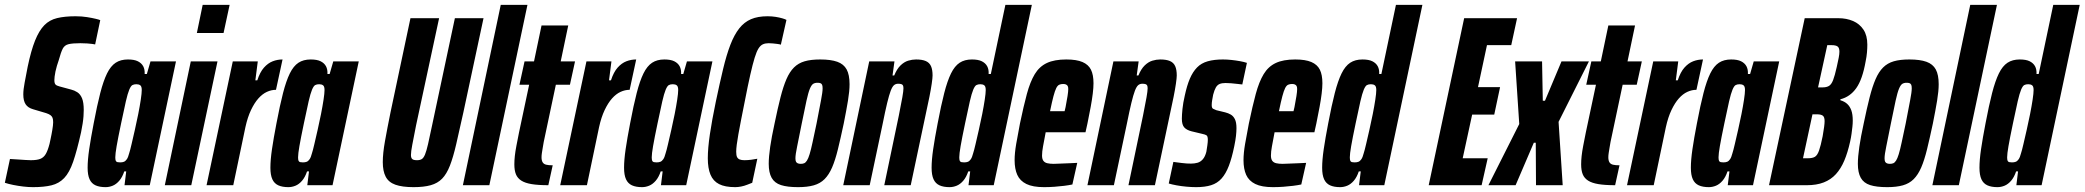

<svg xmlns="http://www.w3.org/2000/svg" viewBox="-48 -763 8588 791"><path d="M88 8Q69 8 48 5.5Q27 3 7 -1Q-13 -5 -28 -10L-7 -108Q10 -107 26 -106Q42 -105 56 -104Q70 -103 79 -103Q104 -103 118 -108.5Q132 -114 140.5 -128.5Q149 -143 156 -170Q158 -179 160 -188.5Q162 -198 164 -208Q166 -218 167.5 -227.5Q169 -237 170 -245Q171 -253 171 -259Q171 -271 168.5 -277.5Q166 -284 160 -288.5Q154 -293 142 -297L88 -313Q67 -319 57.5 -333.5Q48 -348 48 -374Q48 -394 53.5 -422.5Q59 -451 66 -488Q80 -555 96.5 -596Q113 -637 134.5 -659Q156 -681 187.5 -688.5Q219 -696 263 -696Q289 -696 310.5 -692.5Q332 -689 346.5 -685.5Q361 -682 365 -680L344 -580Q340 -581 332 -582Q324 -583 312 -584Q300 -585 283 -585Q251 -585 234.5 -581Q218 -577 210.5 -562.5Q203 -548 194 -515Q190 -504 186.5 -492Q183 -480 180.5 -468.5Q178 -457 177 -447.5Q176 -438 176 -433Q176 -420 180.5 -415Q185 -410 197 -407L245 -394Q258 -391 270.5 -383Q283 -375 290 -358Q297 -341 297 -310Q297 -298 296 -284Q295 -270 292.5 -254Q290 -238 286 -218Q269 -142 253.5 -97Q238 -52 216.5 -29.5Q195 -7 164 0.5Q133 8 88 8Z M387 8Q362 8 345.5 0.5Q329 -7 321 -24.5Q313 -42 313 -72Q313 -104 319.5 -148.5Q326 -193 338 -255Q352 -329 365 -379.5Q378 -430 393 -460.5Q408 -491 428.5 -504.5Q449 -518 479 -518Q505 -518 520 -510.5Q535 -503 542 -490Q549 -477 548 -458H557L572 -510H677L569 0H465L472 -57H464Q456 -33 443.5 -18.5Q431 -4 416.5 2Q402 8 387 8ZM447 -94Q456 -94 462.5 -96.5Q469 -99 474.5 -107Q480 -115 484 -131Q488 -143 494 -169Q500 -195 507.5 -227.5Q515 -260 521.5 -293Q528 -326 532 -352.5Q536 -379 536 -392Q536 -407 530 -411.5Q524 -416 514 -416Q504 -416 497.5 -412.5Q491 -409 484.5 -393.5Q478 -378 470.5 -345.5Q463 -313 451 -255Q438 -193 432.5 -161Q427 -129 427 -115Q427 -105 429 -100.5Q431 -96 436 -95Q441 -94 447 -94Z M763 -627 787 -743H898L873 -627ZM631 0 738 -510H848L740 0Z M803 0 911 -510H1014L1004 -432H1012Q1023 -466 1039.5 -484.5Q1056 -503 1075.5 -510.5Q1095 -518 1116 -518L1089 -393Q1070 -393 1051.5 -384.5Q1033 -376 1016.5 -357.5Q1000 -339 986 -309.5Q972 -280 963 -239L913 0Z M1140 8Q1115 8 1098.5 0.5Q1082 -7 1074 -24.5Q1066 -42 1066 -72Q1066 -104 1072.5 -148.5Q1079 -193 1091 -255Q1105 -329 1118 -379.5Q1131 -430 1146 -460.5Q1161 -491 1181.5 -504.5Q1202 -518 1232 -518Q1258 -518 1273 -510.5Q1288 -503 1295 -490Q1302 -477 1301 -458H1310L1325 -510H1430L1322 0H1218L1225 -57H1217Q1209 -33 1196.5 -18.5Q1184 -4 1169.5 2Q1155 8 1140 8ZM1200 -94Q1209 -94 1215.5 -96.5Q1222 -99 1227.5 -107Q1233 -115 1237 -131Q1241 -143 1247 -169Q1253 -195 1260.5 -227.5Q1268 -260 1274.5 -293Q1281 -326 1285 -352.5Q1289 -379 1289 -392Q1289 -407 1283 -411.5Q1277 -416 1267 -416Q1257 -416 1250.5 -412.5Q1244 -409 1237.5 -393.5Q1231 -378 1223.5 -345.5Q1216 -313 1204 -255Q1191 -193 1185.5 -161Q1180 -129 1180 -115Q1180 -105 1182 -100.5Q1184 -96 1189 -95Q1194 -94 1200 -94Z M1656 8Q1609 8 1581 -2Q1553 -12 1541 -35Q1529 -58 1529 -95Q1529 -131 1538 -181.5Q1547 -232 1561 -301L1643 -688H1761L1666 -246Q1656 -195 1650.5 -166.5Q1645 -138 1645 -124Q1645 -115 1648 -110.5Q1651 -106 1656.5 -104.5Q1662 -103 1670 -103Q1682 -103 1689.5 -107.5Q1697 -112 1703 -126.5Q1709 -141 1715.5 -169.5Q1722 -198 1732 -246L1826 -688H1944L1861 -300Q1844 -223 1831.5 -169Q1819 -115 1805.5 -80.5Q1792 -46 1773.5 -27Q1755 -8 1726.5 0Q1698 8 1656 8Z M1859 0 2015 -743H2125L1968 0Z M2211 0Q2169 0 2142 -4.5Q2115 -9 2099.5 -19Q2084 -29 2077.5 -45Q2071 -61 2071 -86Q2071 -102 2073 -120.5Q2075 -139 2079.5 -162.5Q2084 -186 2090 -216L2132 -414H2092L2113 -510H2152L2183 -658H2293L2262 -510H2321L2300 -414H2242L2192 -178Q2190 -166 2188 -154.5Q2186 -143 2184.5 -133Q2183 -123 2183 -115Q2183 -102 2187.5 -94.5Q2192 -87 2202 -84.5Q2212 -82 2229 -82Z M2260 0 2368 -510H2471L2461 -432H2469Q2480 -466 2496.5 -484.5Q2513 -503 2532.5 -510.5Q2552 -518 2573 -518L2546 -393Q2527 -393 2508.5 -384.5Q2490 -376 2473.5 -357.5Q2457 -339 2443 -309.5Q2429 -280 2420 -239L2370 0Z M2597 8Q2572 8 2555.5 0.5Q2539 -7 2531 -24.5Q2523 -42 2523 -72Q2523 -104 2529.5 -148.5Q2536 -193 2548 -255Q2562 -329 2575 -379.5Q2588 -430 2603 -460.5Q2618 -491 2638.5 -504.5Q2659 -518 2689 -518Q2715 -518 2730 -510.5Q2745 -503 2752 -490Q2759 -477 2758 -458H2767L2782 -510H2887L2779 0H2675L2682 -57H2674Q2666 -33 2653.5 -18.5Q2641 -4 2626.5 2Q2612 8 2597 8ZM2657 -94Q2666 -94 2672.5 -96.5Q2679 -99 2684.5 -107Q2690 -115 2694 -131Q2698 -143 2704 -169Q2710 -195 2717.5 -227.5Q2725 -260 2731.5 -293Q2738 -326 2742 -352.5Q2746 -379 2746 -392Q2746 -407 2740 -411.5Q2734 -416 2724 -416Q2714 -416 2707.5 -412.5Q2701 -409 2694.5 -393.5Q2688 -378 2680.5 -345.5Q2673 -313 2661 -255Q2648 -193 2642.5 -161Q2637 -129 2637 -115Q2637 -105 2639 -100.5Q2641 -96 2646 -95Q2651 -94 2657 -94Z M2981 8Q2939 8 2914.5 -4.5Q2890 -17 2879 -43.5Q2868 -70 2868 -111Q2868 -152 2876.5 -209.5Q2885 -267 2901 -344Q2917 -420 2931 -478.5Q2945 -537 2961 -578.5Q2977 -620 2997.5 -646Q3018 -672 3046 -684Q3074 -696 3114 -696Q3132 -696 3147.5 -693.5Q3163 -691 3175 -687.5Q3187 -684 3192 -681L3169 -579Q3163 -581 3154.5 -582Q3146 -583 3137 -584Q3128 -585 3119 -585Q3105 -585 3095 -580.5Q3085 -576 3077 -563.5Q3069 -551 3061 -525Q3053 -499 3043 -455Q3033 -411 3020 -344Q3003 -260 2994 -210Q2985 -160 2985 -138Q2985 -123 2988.5 -116Q2992 -109 2999.5 -106Q3007 -103 3019 -103Q3033 -103 3047.5 -105Q3062 -107 3072 -109L3051 -10Q3043 -7 3030.5 -2Q3018 3 3005 5.5Q2992 8 2981 8Z M3240 8Q3196 8 3169.5 -0.5Q3143 -9 3131 -30.5Q3119 -52 3119 -88Q3119 -117 3125 -158Q3131 -199 3143 -254Q3156 -317 3167.5 -362Q3179 -407 3192 -437Q3205 -467 3223 -485Q3241 -503 3267 -510.5Q3293 -518 3331 -518Q3375 -518 3401.5 -508.5Q3428 -499 3440 -477Q3452 -455 3452 -416Q3452 -388 3445.5 -348.5Q3439 -309 3428 -254Q3415 -193 3404 -148Q3393 -103 3380 -73Q3367 -43 3349 -25Q3331 -7 3304.5 0.5Q3278 8 3240 8ZM3251 -88Q3259 -88 3265 -90.5Q3271 -93 3276.5 -101.5Q3282 -110 3287.5 -128Q3293 -146 3299.5 -176.5Q3306 -207 3316 -254Q3328 -317 3334.5 -350.5Q3341 -384 3341 -399Q3341 -410 3338.5 -414.5Q3336 -419 3331.5 -420.5Q3327 -422 3320 -422Q3309 -422 3302 -417.5Q3295 -413 3288.5 -397.5Q3282 -382 3274.5 -348Q3267 -314 3255 -254Q3243 -193 3236 -159.5Q3229 -126 3229 -111Q3229 -101 3231.5 -96.5Q3234 -92 3239 -90Q3244 -88 3251 -88Z M3426 0 3533 -510H3637L3629 -452H3636Q3647 -479 3662 -493.5Q3677 -508 3693.5 -513Q3710 -518 3726 -518Q3751 -518 3766 -511.5Q3781 -505 3787.5 -490.5Q3794 -476 3794 -452Q3794 -442 3790.5 -418Q3787 -394 3781 -364L3704 0H3595L3655 -287Q3665 -337 3669.5 -362.5Q3674 -388 3674 -399Q3674 -407 3672 -411Q3670 -415 3665 -416.5Q3660 -418 3652 -418Q3642 -418 3635 -412Q3628 -406 3621.5 -389Q3615 -372 3607 -339Q3599 -306 3588 -251L3535 0Z M3864 8Q3839 8 3822.5 0.5Q3806 -7 3798 -24.5Q3790 -42 3790 -72Q3790 -104 3796.5 -148.5Q3803 -193 3815 -255Q3829 -329 3842 -379.5Q3855 -430 3870 -460.5Q3885 -491 3905.5 -504.5Q3926 -518 3956 -518Q3982 -518 3997 -510.5Q4012 -503 4019 -490Q4026 -477 4025 -458H4034L4094 -743H4203L4046 0H3942L3949 -57H3941Q3933 -33 3920.5 -18.5Q3908 -4 3893.5 2Q3879 8 3864 8ZM3924 -94Q3933 -94 3939.5 -96.5Q3946 -99 3951.5 -107Q3957 -115 3961 -131Q3965 -143 3971 -169Q3977 -195 3984.5 -227.5Q3992 -260 3998.5 -293Q4005 -326 4009 -352.5Q4013 -379 4013 -392Q4013 -407 4007 -411.5Q4001 -416 3991 -416Q3981 -416 3974.5 -412.5Q3968 -409 3961.5 -393.5Q3955 -378 3947.5 -345.5Q3940 -313 3928 -255Q3915 -193 3909.5 -161Q3904 -129 3904 -115Q3904 -105 3906 -100.5Q3908 -96 3913 -95Q3918 -94 3924 -94Z M4253 8Q4207 8 4180.5 -5Q4154 -18 4143 -42.5Q4132 -67 4132 -103Q4132 -132 4138.5 -170Q4145 -208 4154 -254Q4169 -326 4182.5 -376Q4196 -426 4215 -457.5Q4234 -489 4265 -503.5Q4296 -518 4345 -518Q4387 -518 4411.5 -507.5Q4436 -497 4446.5 -476Q4457 -455 4457 -420Q4457 -402 4454 -377.5Q4451 -353 4445.5 -323Q4440 -293 4432 -254L4424 -218H4260Q4253 -181 4249 -159.5Q4245 -138 4245 -122Q4245 -108 4250.5 -100.5Q4256 -93 4267 -90.5Q4278 -88 4293 -88Q4302 -88 4320 -89Q4338 -90 4357.5 -90.5Q4377 -91 4390 -92L4370 -3Q4356 0 4336.5 2.5Q4317 5 4295.5 6.5Q4274 8 4253 8ZM4278 -305H4338L4342 -322Q4347 -348 4350 -367Q4353 -386 4353 -396Q4353 -405 4350.5 -409Q4348 -413 4343.5 -415Q4339 -417 4332 -417Q4323 -417 4316 -414Q4309 -411 4303.5 -400Q4298 -389 4292 -366.5Q4286 -344 4278 -305Z M4432 0 4539 -510H4643L4635 -452H4642Q4653 -479 4668 -493.5Q4683 -508 4699.5 -513Q4716 -518 4732 -518Q4757 -518 4772 -511.5Q4787 -505 4793.5 -490.5Q4800 -476 4800 -452Q4800 -442 4796.5 -418Q4793 -394 4787 -364L4710 0H4601L4661 -287Q4671 -337 4675.5 -362.5Q4680 -388 4680 -399Q4680 -407 4678 -411Q4676 -415 4671 -416.5Q4666 -418 4658 -418Q4648 -418 4641 -412Q4634 -406 4627.5 -389Q4621 -372 4613 -339Q4605 -306 4594 -251L4541 0Z M4880 8Q4861 8 4839.5 6Q4818 4 4799 0.5Q4780 -3 4767 -7L4786 -96Q4792 -95 4801 -94Q4810 -93 4820.5 -91.5Q4831 -90 4841 -89.5Q4851 -89 4859 -89Q4873 -89 4885.5 -92.5Q4898 -96 4907.5 -107Q4917 -118 4922 -138Q4924 -150 4926 -164Q4928 -178 4928 -187Q4928 -202 4922.5 -205.5Q4917 -209 4907 -211L4861 -222Q4841 -227 4831 -238Q4821 -249 4821 -274Q4821 -289 4823.5 -314Q4826 -339 4833 -369Q4842 -411 4854 -439Q4866 -467 4883.5 -485Q4901 -503 4927.5 -510.5Q4954 -518 4990 -518Q5007 -518 5025.5 -516Q5044 -514 5060.5 -511Q5077 -508 5089 -504L5070 -415Q5060 -416 5048 -417.5Q5036 -419 5023.5 -420Q5011 -421 5001 -421Q4986 -421 4976.5 -417Q4967 -413 4961 -402.5Q4955 -392 4950 -373Q4948 -362 4946 -351Q4944 -340 4944 -330Q4944 -318 4949.5 -315Q4955 -312 4963 -309L5000 -300Q5012 -297 5022.5 -291Q5033 -285 5039.5 -272Q5046 -259 5046 -235Q5046 -221 5044 -203Q5042 -185 5037 -161Q5027 -112 5014.5 -79.5Q5002 -47 4984.5 -27.5Q4967 -8 4941.5 0Q4916 8 4880 8Z M5196 8Q5150 8 5123.5 -5Q5097 -18 5086 -42.5Q5075 -67 5075 -103Q5075 -132 5081.5 -170Q5088 -208 5097 -254Q5112 -326 5125.5 -376Q5139 -426 5158 -457.5Q5177 -489 5208 -503.5Q5239 -518 5288 -518Q5330 -518 5354.5 -507.5Q5379 -497 5389.5 -476Q5400 -455 5400 -420Q5400 -402 5397 -377.5Q5394 -353 5388.5 -323Q5383 -293 5375 -254L5367 -218H5203Q5196 -181 5192 -159.5Q5188 -138 5188 -122Q5188 -108 5193.5 -100.5Q5199 -93 5210 -90.5Q5221 -88 5236 -88Q5245 -88 5263 -89Q5281 -90 5300.5 -90.5Q5320 -91 5333 -92L5313 -3Q5299 0 5279.5 2.5Q5260 5 5238.5 6.5Q5217 8 5196 8ZM5221 -305H5281L5285 -322Q5290 -348 5293 -367Q5296 -386 5296 -396Q5296 -405 5293.5 -409Q5291 -413 5286.5 -415Q5282 -417 5275 -417Q5266 -417 5259 -414Q5252 -411 5246.5 -400Q5241 -389 5235 -366.5Q5229 -344 5221 -305Z M5473 8Q5448 8 5431.5 0.5Q5415 -7 5407 -24.5Q5399 -42 5399 -72Q5399 -104 5405.5 -148.5Q5412 -193 5424 -255Q5438 -329 5451 -379.5Q5464 -430 5479 -460.5Q5494 -491 5514.5 -504.5Q5535 -518 5565 -518Q5591 -518 5606 -510.5Q5621 -503 5628 -490Q5635 -477 5634 -458H5643L5703 -743H5812L5655 0H5551L5558 -57H5550Q5542 -33 5529.5 -18.5Q5517 -4 5502.5 2Q5488 8 5473 8ZM5533 -94Q5542 -94 5548.5 -96.5Q5555 -99 5560.5 -107Q5566 -115 5570 -131Q5574 -143 5580 -169Q5586 -195 5593.5 -227.5Q5601 -260 5607.5 -293Q5614 -326 5618 -352.5Q5622 -379 5622 -392Q5622 -407 5616 -411.5Q5610 -416 5600 -416Q5590 -416 5583.5 -412.5Q5577 -409 5570.5 -393.5Q5564 -378 5556.5 -345.5Q5549 -313 5537 -255Q5524 -193 5518.5 -161Q5513 -129 5513 -115Q5513 -105 5515 -100.5Q5517 -96 5522 -95Q5527 -94 5533 -94Z M5838 0 5984 -688H6202L6178 -577H6078L6041 -404H6132L6108 -291H6017L5978 -111H6081L6056 0Z M6084 0 6211 -252 6194 -510H6305L6308 -348H6317L6385 -510H6498L6373 -261L6390 0H6280L6279 -175H6271L6196 0Z M6606 0Q6564 0 6537 -4.5Q6510 -9 6494.5 -19Q6479 -29 6472.5 -45Q6466 -61 6466 -86Q6466 -102 6468 -120.5Q6470 -139 6474.5 -162.5Q6479 -186 6485 -216L6527 -414H6487L6508 -510H6547L6578 -658H6688L6657 -510H6716L6695 -414H6637L6587 -178Q6585 -166 6583 -154.5Q6581 -143 6579.5 -133Q6578 -123 6578 -115Q6578 -102 6582.5 -94.5Q6587 -87 6597 -84.5Q6607 -82 6624 -82Z M6655 0 6763 -510H6866L6856 -432H6864Q6875 -466 6891.5 -484.5Q6908 -503 6927.5 -510.5Q6947 -518 6968 -518L6941 -393Q6922 -393 6903.5 -384.5Q6885 -376 6868.5 -357.5Q6852 -339 6838 -309.5Q6824 -280 6815 -239L6765 0Z M6992 8Q6967 8 6950.5 0.5Q6934 -7 6926 -24.5Q6918 -42 6918 -72Q6918 -104 6924.5 -148.5Q6931 -193 6943 -255Q6957 -329 6970 -379.5Q6983 -430 6998 -460.5Q7013 -491 7033.5 -504.5Q7054 -518 7084 -518Q7110 -518 7125 -510.5Q7140 -503 7147 -490Q7154 -477 7153 -458H7162L7177 -510H7282L7174 0H7070L7077 -57H7069Q7061 -33 7048.5 -18.5Q7036 -4 7021.5 2Q7007 8 6992 8ZM7052 -94Q7061 -94 7067.5 -96.5Q7074 -99 7079.5 -107Q7085 -115 7089 -131Q7093 -143 7099 -169Q7105 -195 7112.5 -227.5Q7120 -260 7126.5 -293Q7133 -326 7137 -352.5Q7141 -379 7141 -392Q7141 -407 7135 -411.5Q7129 -416 7119 -416Q7109 -416 7102.5 -412.5Q7096 -409 7089.5 -393.5Q7083 -378 7075.5 -345.5Q7068 -313 7056 -255Q7043 -193 7037.5 -161Q7032 -129 7032 -115Q7032 -105 7034 -100.5Q7036 -96 7041 -95Q7046 -94 7052 -94Z M7240 0 7387 -688H7526Q7559 -688 7586 -676.5Q7613 -665 7629 -641Q7645 -617 7645 -579Q7645 -564 7643.5 -546.5Q7642 -529 7638 -510Q7625 -436 7599.5 -400Q7574 -364 7534 -354V-350Q7551 -345 7562 -335Q7573 -325 7579 -308.5Q7585 -292 7585 -266Q7585 -254 7583.5 -240.5Q7582 -227 7580 -212Q7578 -197 7574 -179Q7564 -134 7550 -101Q7536 -68 7515.5 -45.5Q7495 -23 7465.5 -11.5Q7436 0 7396 0ZM7380 -111H7400Q7419 -111 7429 -117Q7439 -123 7446 -142.5Q7453 -162 7461 -202Q7465 -225 7467 -240Q7469 -255 7469 -264Q7469 -281 7461.5 -286.5Q7454 -292 7438 -292H7419ZM7442 -403H7461Q7477 -403 7487 -409Q7497 -415 7504 -433Q7511 -451 7519 -487Q7524 -509 7527 -524.5Q7530 -540 7530 -550Q7530 -566 7522.5 -571.5Q7515 -577 7498 -577H7480Z M7727 8Q7683 8 7656.5 -0.5Q7630 -9 7618 -30.5Q7606 -52 7606 -88Q7606 -117 7612 -158Q7618 -199 7630 -254Q7643 -317 7654.5 -362Q7666 -407 7679 -437Q7692 -467 7710 -485Q7728 -503 7754 -510.5Q7780 -518 7818 -518Q7862 -518 7888.5 -508.5Q7915 -499 7927 -477Q7939 -455 7939 -416Q7939 -388 7932.5 -348.5Q7926 -309 7915 -254Q7902 -193 7891 -148Q7880 -103 7867 -73Q7854 -43 7836 -25Q7818 -7 7791.5 0.5Q7765 8 7727 8ZM7738 -88Q7746 -88 7752 -90.5Q7758 -93 7763.5 -101.5Q7769 -110 7774.5 -128Q7780 -146 7786.5 -176.5Q7793 -207 7803 -254Q7815 -317 7821.5 -350.5Q7828 -384 7828 -399Q7828 -410 7825.5 -414.5Q7823 -419 7818.5 -420.5Q7814 -422 7807 -422Q7796 -422 7789 -417.5Q7782 -413 7775.5 -397.5Q7769 -382 7761.5 -348Q7754 -314 7742 -254Q7730 -193 7723 -159.5Q7716 -126 7716 -111Q7716 -101 7718.5 -96.5Q7721 -92 7726 -90Q7731 -88 7738 -88Z M7913 0 8069 -743H8179L8022 0Z M8181 8Q8156 8 8139.5 0.5Q8123 -7 8115 -24.5Q8107 -42 8107 -72Q8107 -104 8113.5 -148.5Q8120 -193 8132 -255Q8146 -329 8159 -379.5Q8172 -430 8187 -460.5Q8202 -491 8222.5 -504.5Q8243 -518 8273 -518Q8299 -518 8314 -510.5Q8329 -503 8336 -490Q8343 -477 8342 -458H8351L8411 -743H8520L8363 0H8259L8266 -57H8258Q8250 -33 8237.5 -18.5Q8225 -4 8210.5 2Q8196 8 8181 8ZM8241 -94Q8250 -94 8256.5 -96.5Q8263 -99 8268.5 -107Q8274 -115 8278 -131Q8282 -143 8288 -169Q8294 -195 8301.5 -227.5Q8309 -260 8315.5 -293Q8322 -326 8326 -352.5Q8330 -379 8330 -392Q8330 -407 8324 -411.5Q8318 -416 8308 -416Q8298 -416 8291.5 -412.5Q8285 -409 8278.5 -393.5Q8272 -378 8264.5 -345.5Q8257 -313 8245 -255Q8232 -193 8226.5 -161Q8221 -129 8221 -115Q8221 -105 8223 -100.5Q8225 -96 8230 -95Q8235 -94 8241 -94Z"/></svg>

Font: Saira UltraCondensed ExtraBold
Style: Italic
Weight: 800
Width: 1
Italic angle: -12°
Designer: Hector Gatti with collaboration of the Omnibus-Type team
Foundry: Omnibus-Type
Version: Version 1.101